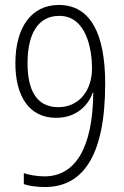

<svg xmlns="http://www.w3.org/2000/svg" viewBox="-20 -744 498 774"><path d="M404 -407C404 -606 346 -724 217 -724C107 -724 42 -634 42 -489C42 -357 97 -269 206 -269C295 -269 339 -327 354 -371H356C354 -148 284 -33 159 -33C129 -33 97 -39 76 -46V-2C97 6 131 10 161 10C310 10 404 -109 404 -407ZM219 -680C330 -680 351 -541 351 -468C351 -382 301 -312 215 -312C127 -312 91 -381 91 -489C91 -612 136 -680 219 -680Z"/></svg>

Font: Noto Sans Armenian Condensed ExtraLight
Style: Regular
Weight: 200
Width: 3
Designer: Monotype Design Team
Foundry: Monotype Imaging Inc.
Version: Version 2.008